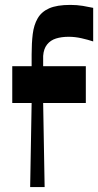

<svg xmlns="http://www.w3.org/2000/svg" viewBox="-20 -763 400 783"><path d="M103 0 109 -343H30V-493H109Q109 -504 109 -515Q109 -526 109 -541Q109 -587 113.5 -624Q118 -661 133.5 -688Q149 -715 180.5 -729Q212 -743 267 -743Q294 -743 318 -739Q342 -735 360 -731V-594Q339 -601 312.5 -607Q286 -613 260 -613Q231 -613 208.5 -606Q186 -599 172 -581.5Q158 -564 156 -535Q156 -520 156 -511Q156 -502 156 -493H330V-343H156L162 0Z"/></svg>

Font: Ojuju
Style: Bold
Weight: 700
Designer: Chisaokwu Joboson, Mirko Velimirovic
Foundry: Udi Foundry
Version: Version 1.000